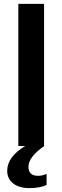

<svg xmlns="http://www.w3.org/2000/svg" viewBox="-20 -749 320 985"><path d="M74 0V-729H206V-2L207 0Q126 56 126 107Q126 153 176 153Q197 153 219 143V200Q184 216 132 216Q78 216 47.5 192Q17 168 17 127Q17 56 109 0Z"/></svg>

Font: Mona Sans SemiBold
Style: Regular
Weight: 600
Designer: Deni Anggara
Foundry: GitHub
Version: Version 2.000;Glyphs 3.2.3 (3260)